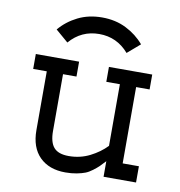

<svg xmlns="http://www.w3.org/2000/svg" viewBox="-79 -754 782 836"><g transform="rotate(10 312.5 -336.0)"><path d="M492.7 -596.2Q460 -634.8 412.8 -658.4Q365.7 -682.1 306.2 -682.1Q246.6 -682.1 199.2 -658.4Q151.9 -634.8 119.6 -596.2L175.3 -548.3Q227.5 -608.9 306.2 -608.9Q384.8 -608.9 437 -548.3ZM266.6 -62.5Q316.9 -62.5 359.6 -84Q402.3 -105.5 432.1 -136.7V-409.2H372.1V-475.1H563.5V-409.2H503.9V-71.8H575.7V0H432.1V-68.8Q416 -51.3 407.2 -42.7Q398.4 -34.2 382.3 -22Q366.2 -9.8 351.6 -4.2Q336.9 1.5 314.5 5.9Q292 10.3 264.6 10.3Q192.4 10.3 150.6 -31.2Q108.9 -72.8 108.9 -149.4V-409.2H48.8V-475.1H240.2V-409.2H180.7V-157.7Q180.7 -108.4 200.7 -85.4Q220.7 -62.5 266.6 -62.5Z"/></g></svg>

Font: Eligible
Style: Regular
Weight: 500
Version: Version 1.1